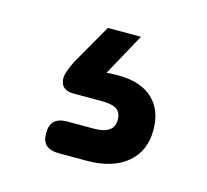

<svg xmlns="http://www.w3.org/2000/svg" viewBox="-56 -84 441 409"><g transform="rotate(15 164.5 120.5)"><path d="M184 70Q233 70 259.5 94.5Q286 119 286 163Q286 210 254 236.5Q222 263 166 263H104Q67 263 67 230V227Q67 193 104 193H163Q207 193 207 162Q207 146 197 139Q187 132 163 132H102Q72 132 72 105Q72 94 85 67L136 -22H209L158 71Q166 70 184 70Z"/></g></svg>

Font: Solway
Style: Regular
Weight: 400
Designer: Mariya V. Pigoulevskaya
Foundry: The Northern Block Ltd.
Version: Version 1.000;hotconv 1.0.109;makeotfexe 2.5.65596